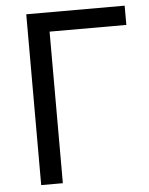

<svg xmlns="http://www.w3.org/2000/svg" viewBox="-52 -753 616 795"><g transform="rotate(-5 256.5 -355.0)"><path d="M496 -630H177V0H87V-710H496Z"/></g></svg>

Font: Raleway Medium Alt1
Style: Regular
Weight: 500
Designer: Matt McInerney, Pablo Impallari, Rodrigo Fuenzalida
Foundry: Matt McInerney, Pablo Impallari, Rodrigo Fuenzalida
Version: Version 3.000g; ttfautohint (v1.5) -l 8 -r 28 -G 28 -x 14 -D